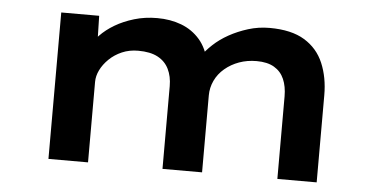

<svg xmlns="http://www.w3.org/2000/svg" viewBox="-43 -615 1357 691"><g transform="rotate(5 636.0 -269.5)"><path d="M153 0V-529H290L293 -402L259 -411Q273 -434 295 -457Q317 -480 347.5 -498Q378 -516 416.5 -527.5Q455 -539 499 -539Q547 -539 586.5 -524Q626 -509 653.5 -477.5Q681 -446 692 -394L657 -398L665 -414Q680 -436 704 -458.5Q728 -481 759.5 -498.5Q791 -516 828 -527.5Q865 -539 905 -539Q984 -539 1031.5 -510Q1079 -481 1100.5 -430Q1122 -379 1122 -315V0H980V-298Q980 -334 968.5 -360.5Q957 -387 932.5 -401.5Q908 -416 869 -416Q835 -416 806 -405.5Q777 -395 754.5 -376Q732 -357 720 -331.5Q708 -306 708 -278V0H565V-299Q565 -334 552 -360.5Q539 -387 512 -401.5Q485 -416 441 -416Q409 -416 382.5 -404.5Q356 -393 336.5 -374Q317 -355 306.5 -333.5Q296 -312 296 -291V0Z"/></g></svg>

Font: Lexend Mega SemiBold
Style: Regular
Weight: 600
Designer: Bonnie Shaver-Troup, Thomas Jockin
Foundry: Lexend
Version: Version 1.007